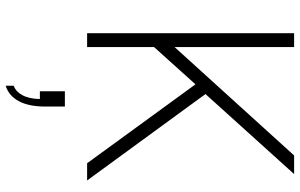

<svg xmlns="http://www.w3.org/2000/svg" viewBox="-214 -572 1078 691"><g transform="rotate(90 325.5 -226.0)"><path d="M99 -745H149V-315L539 -745H606L318 -426L629 0H567L283 -390L149 -241V0H99ZM336 170H308V80H363V150Q363 210 343.5 246Q324 282 288 293V264Q309 257 322 233Q335 209 336 170Z"/></g></svg>

Font: Eudoxus Sans ExtraLight
Style: Regular
Weight: 200
Designer: Stijn de Vries
Foundry: tokotype
Version: Version 2.005